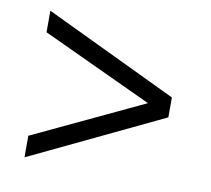

<svg xmlns="http://www.w3.org/2000/svg" viewBox="-58 -626 625 570"><g transform="rotate(10 255.0 -341.0)"><path d="M450 -311 50 -120V-185L383 -342L50 -497V-562L450 -371Z"/></g></svg>

Font: Hind Mysuru Light
Style: Regular
Weight: 300
Designer: Manushi Parikh, Hitesh Malaviya
Foundry: Indian Type Foundry
Version: Version 0.703;PS 1.0;hotconv 1.0.86;makeotf.lib2.5.63406